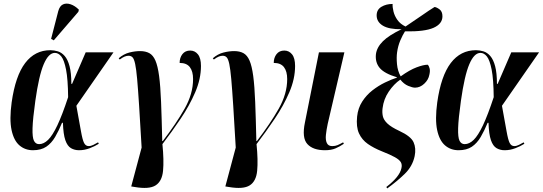

<svg xmlns="http://www.w3.org/2000/svg" viewBox="-20 -828 3027 1071"><path d="M164 10Q120 10 88.5 -17Q57 -44 44.5 -102.5Q32 -161 45 -257Q66 -405 120.5 -476.5Q175 -548 261 -548Q282 -548 303 -541.5Q324 -535 341 -515.5Q358 -496 368 -458.5Q378 -421 378 -360H382L458 -536H613L406 -238Q423 -146 431.5 -97Q440 -48 449 -30.5Q458 -13 475 -13Q487 -13 501 -20Q515 -27 527 -34L531 -26Q509 -12 480 -1Q451 10 421 10Q396 10 376 -1.5Q356 -13 344.5 -46Q333 -79 331 -143H326Q308 -99 287.5 -64Q267 -29 238 -9.5Q209 10 164 10ZM198 -24Q224 -24 248.5 -48Q273 -72 300 -129Q327 -186 360 -286Q359 -386 348.5 -439.5Q338 -493 322 -513Q306 -533 286 -533Q251 -533 224 -470Q197 -407 177 -265Q163 -165 161.5 -113Q160 -61 169.5 -42.5Q179 -24 198 -24ZM280 -603 265 -611 305 -766Q313 -795 331.5 -803.5Q350 -812 374 -804Q398 -796 420 -774L417 -762Z M731 215 712 212 770 -5Q762 -145 756 -238Q750 -331 745 -387Q740 -443 734 -471Q728 -499 719.5 -508Q711 -517 697 -517Q687 -517 675.5 -512.5Q664 -508 648 -496L642 -503Q670 -527 701.5 -535Q733 -543 761 -543Q792 -543 813 -531.5Q834 -520 847 -490Q860 -460 867.5 -404Q875 -348 878.5 -259Q882 -170 885 -41H888Q963 -139 1010 -222Q1057 -305 1057 -387Q1057 -430 1039 -453.5Q1021 -477 982 -477Q982 -506 997.5 -526Q1013 -546 1041 -546Q1067 -546 1084 -525Q1101 -504 1101 -460Q1101 -388 1069 -313.5Q1037 -239 987.5 -165.5Q938 -92 886 -24Q895 66 889.5 124.5Q884 183 848 206Q812 229 731 215Z M1256 215 1237 212 1295 -5Q1287 -145 1281 -238Q1275 -331 1270 -387Q1265 -443 1259 -471Q1253 -499 1244.5 -508Q1236 -517 1222 -517Q1212 -517 1200.5 -512.5Q1189 -508 1173 -496L1167 -503Q1195 -527 1226.5 -535Q1258 -543 1286 -543Q1317 -543 1338 -531.5Q1359 -520 1372 -490Q1385 -460 1392.5 -404Q1400 -348 1403.5 -259Q1407 -170 1410 -41H1413Q1488 -139 1535 -222Q1582 -305 1582 -387Q1582 -430 1564 -453.5Q1546 -477 1507 -477Q1507 -506 1522.5 -526Q1538 -546 1566 -546Q1592 -546 1609 -525Q1626 -504 1626 -460Q1626 -388 1594 -313.5Q1562 -239 1512.5 -165.5Q1463 -92 1411 -24Q1420 66 1414.5 124.5Q1409 183 1373 206Q1337 229 1256 215Z M1793 10Q1726 10 1694.5 -24.5Q1663 -59 1681 -145L1759 -536H1901L1808 -137Q1801 -104 1798 -76Q1795 -48 1803 -30.5Q1811 -13 1833 -13Q1850 -13 1863 -18.5Q1876 -24 1894 -34L1898 -26Q1876 -11 1852 -0.5Q1828 10 1793 10Z M2140 223 2135 215Q2209 158 2219 111Q2224 91 2216 77Q2208 63 2183 49Q2158 35 2110 16Q2065 -2 2032 -25Q1999 -48 1982.5 -84Q1966 -120 1972 -178Q1977 -225 2000.5 -261.5Q2024 -298 2057.5 -324Q2091 -350 2127 -367.5Q2163 -385 2194 -395V-397Q2124 -418 2098 -449Q2072 -480 2077 -526Q2082 -564 2115.5 -597.5Q2149 -631 2220 -665Q2150 -664 2115.5 -685Q2081 -706 2081 -742Q2081 -774 2107.5 -790Q2134 -806 2170 -806Q2169 -788 2175 -763.5Q2181 -739 2197 -716.5Q2213 -694 2242 -680Q2295 -715 2334 -742.5Q2373 -770 2404 -789Q2415 -788 2431.5 -776Q2448 -764 2448 -737Q2448 -695 2398.5 -673Q2349 -651 2239 -653Q2226 -633 2213 -602.5Q2200 -572 2195 -536Q2191 -508 2194.5 -470Q2198 -432 2215 -402Q2265 -438 2304 -452.5Q2343 -467 2366 -467Q2373 -460 2376.5 -446Q2380 -432 2375 -411Q2370 -383 2346.5 -361Q2323 -339 2295 -339Q2281 -339 2257 -349Q2233 -359 2213 -384Q2177 -359 2148.5 -317Q2120 -275 2114 -224Q2111 -201 2115.5 -180Q2120 -159 2141 -139Q2162 -119 2207 -98Q2272 -68 2287 -34.5Q2302 -1 2293 43Q2281 100 2237 142.5Q2193 185 2140 223Z M2538 10Q2494 10 2462.5 -17Q2431 -44 2418.5 -102.5Q2406 -161 2419 -257Q2440 -405 2494.5 -476.5Q2549 -548 2635 -548Q2656 -548 2677 -541.5Q2698 -535 2715 -515.5Q2732 -496 2742 -458.5Q2752 -421 2752 -360H2756L2832 -536H2987L2780 -238Q2797 -146 2805.5 -97Q2814 -48 2823 -30.5Q2832 -13 2849 -13Q2861 -13 2875 -20Q2889 -27 2901 -34L2905 -26Q2883 -12 2854 -1Q2825 10 2795 10Q2770 10 2750 -1.5Q2730 -13 2718.5 -46Q2707 -79 2705 -143H2700Q2682 -99 2661.5 -64Q2641 -29 2612 -9.5Q2583 10 2538 10ZM2572 -24Q2598 -24 2622.5 -48Q2647 -72 2674 -129Q2701 -186 2734 -286Q2733 -386 2722.5 -439.5Q2712 -493 2696 -513Q2680 -533 2660 -533Q2625 -533 2598 -470Q2571 -407 2551 -265Q2537 -165 2535.5 -113Q2534 -61 2543.5 -42.5Q2553 -24 2572 -24Z"/></svg>

Font: Noto Serif Display ExtraCondensed
Style: Bold Italic
Weight: 700
Width: 2
Italic angle: -12°
Designer: Monotype Design Team
Foundry: Monotype Imaging Inc.
Version: Version 2.009